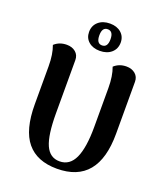

<svg xmlns="http://www.w3.org/2000/svg" viewBox="-165 -1034 1006 1161"><g transform="rotate(20 338.0 -453.5)"><path d="M603 -307.1Q603 14.2 337.9 14.2Q209.5 14.2 144.8 -64Q80.1 -142.1 80.1 -307.1V-550.8Q80.1 -628.4 60.1 -681.2Q92.3 -710.9 140.1 -710.9Q174.3 -710.9 196.8 -692.1Q219.2 -673.3 219.2 -641.1V-299.8Q219.2 -158.7 247.3 -95.9Q275.4 -33.2 337.9 -33.2Q403.3 -33.2 434.1 -100.1Q464.8 -167 464.8 -299.8V-550.8Q464.8 -628.4 444.8 -681.2Q477.1 -710.9 523.9 -710.9Q558.1 -710.9 580.6 -692.1Q603 -673.3 603 -641.1ZM238.8 -830.1Q238.8 -871.1 267.3 -896Q295.9 -920.9 341.8 -920.9Q386.2 -920.9 413.6 -897Q440.9 -873 440.9 -834Q440.4 -793 412.1 -768.6Q383.8 -744.1 337.9 -744.1Q293.5 -744.1 266.1 -767.8Q238.8 -791.5 238.8 -830.1ZM304.2 -832Q304.2 -779.8 339.8 -779.8Q376 -779.8 376 -832Q376 -883.8 339.8 -883.8Q304.2 -883.8 304.2 -832Z"/></g></svg>

Font: Arima
Style: Bold
Weight: 700
Designer: Joana Correia and Natanael Gama
Foundry: NDISCOVER
Version: Version 1.100;Glyphs 3.1.2 (3151)